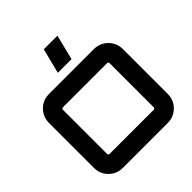

<svg xmlns="http://www.w3.org/2000/svg" viewBox="-247 -1143 1323 1323"><g transform="rotate(-45 414.0 -481.5)"><path d="M193.3 0Q155.1 0 123.3 -18.8Q91.5 -37.5 72.8 -69.3Q54 -101.1 54 -139.3V-580.7Q54 -618.9 72.8 -650.7Q91.5 -682.5 123.3 -701.2Q155.1 -720 193.3 -720H634.7Q672.6 -720 704.2 -701.2Q735.8 -682.5 754.9 -650.7Q774 -618.9 774 -580.7V-139.3Q774 -101.1 754.9 -69.3Q735.8 -37.5 704.2 -18.8Q672.6 0 634.7 0ZM198.1 -132.7H628.5Q633.5 -132.7 637 -136.3Q640.6 -139.8 640.6 -144.8V-575.2Q640.6 -580.2 637 -583.7Q633.5 -587.3 628.5 -587.3H198.1Q193.2 -587.3 189.6 -583.7Q186 -580.2 186 -575.2V-144.8Q186 -139.8 189.6 -136.3Q193.2 -132.7 198.1 -132.7ZM341.5 -780 387.5 -963.1H520.3L474.6 -780Z"/></g></svg>

Font: Orbitron
Style: Regular
Weight: 400
Designer: Matt McInerney
Foundry: The League of Moveable Type
Version: Version 2.001